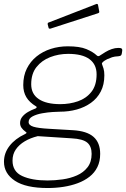

<svg xmlns="http://www.w3.org/2000/svg" viewBox="-28 -771 635 966"><path d="M212 175Q102 175 47 138.5Q-8 102 -8 43Q-8 -1 20 -37Q48 -73 97 -96Q103 -99 105 -101.5Q107 -104 102 -107Q87 -118 80 -128.5Q73 -139 73 -152Q73 -170 84.5 -184Q96 -198 113.5 -208Q131 -218 148 -224Q154 -226 156 -230Q158 -234 153 -236Q120 -256 104.5 -282Q89 -308 89 -343Q89 -390 107 -426Q125 -462 156 -487Q187 -512 227.5 -525Q268 -538 313 -538Q373 -538 406.5 -524Q440 -510 459 -492Q463 -488 467.5 -488.5Q472 -489 477 -493Q489 -501 503 -509.5Q517 -518 534 -524Q551 -530 568 -530Q580 -530 584 -526.5Q588 -523 587 -516L585 -503Q584 -496 581 -492.5Q578 -489 568 -488Q548 -487 536 -483Q524 -479 511 -473Q482 -458 485 -449Q489 -439 493 -425.5Q497 -412 497 -392Q497 -345 479 -310.5Q461 -276 429.5 -253.5Q398 -231 358 -220Q318 -209 273 -209Q263 -209 237.5 -207.5Q212 -206 184 -201Q156 -196 136 -185.5Q116 -175 116 -157Q116 -141 140 -133.5Q164 -126 219 -123L338 -116Q409 -112 442.5 -82.5Q476 -53 476 3Q476 41 462 69.5Q448 98 422.5 118Q397 138 363.5 150.5Q330 163 291.5 169Q253 175 212 175ZM211 137Q248 137 287 131.5Q326 126 359 111.5Q392 97 412.5 70.5Q433 44 433 3Q433 -35 411 -53.5Q389 -72 333 -75L162 -86Q125 -77 96.5 -60Q68 -43 51.5 -19Q35 5 35 37Q35 92 83.5 114.5Q132 137 211 137ZM275 -247Q323 -247 364.5 -261.5Q406 -276 432 -309Q458 -342 458 -397Q458 -447 422 -473.5Q386 -500 315 -500Q267 -500 224.5 -483.5Q182 -467 155.5 -433.5Q129 -400 129 -347Q129 -298 167 -272.5Q205 -247 275 -247ZM465 -747 471 -715Q472 -711 471 -708.5Q470 -706 464 -704L226 -627Q222 -626 219 -627.5Q216 -629 216 -633L212 -648Q211 -656 215 -657L457 -751Q459 -752 462 -750.5Q465 -749 465 -747Z"/></svg>

Font: Libre Franklin Thin
Style: Italic
Weight: 100
Italic angle: -8°
Designer: Pablo Impallari, Rodrigo Fuenzalida, Nhung Nguyen
Foundry: Impallari Type
Version: Version 3.000